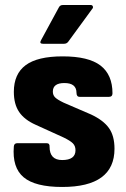

<svg xmlns="http://www.w3.org/2000/svg" viewBox="-20 -732 501 763"><path d="M227 11Q120 11 74 -27.5Q28 -66 35 -150Q36 -163 49 -163H165Q178 -163 177 -149Q177 -96 227 -96Q280 -96 280 -135Q280 -152 269.5 -162.5Q259 -173 232 -186L122 -236Q77 -256 56 -287Q35 -318 35 -367Q35 -438 82 -473Q129 -508 229 -508Q332 -508 379.5 -471.5Q427 -435 427 -361Q427 -347 412 -347H297Q284 -347 284 -363Q284 -402 236 -402Q190 -402 190 -368Q190 -354 199 -345Q208 -336 233 -324L342 -277Q391 -254 413 -223Q435 -192 435 -141Q435 11 227 11ZM151 -558Q135 -558 143 -572L213 -701Q218 -712 229 -712H341Q347 -712 349 -706.5Q351 -701 346 -696L251 -566Q245 -558 234 -558Z"/></svg>

Font: Sofia Sans Semi Condensed Black
Style: Regular
Weight: 900
Designer: Botio Nikoltchev, Ani Petrova
Foundry: lettersoup
Version: Version 4.100; ttfautohint (v1.8.4.7-5d5b)